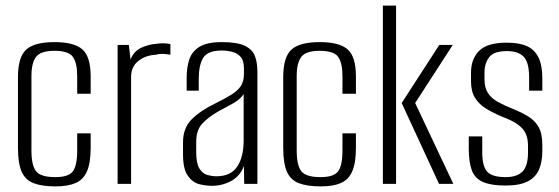

<svg xmlns="http://www.w3.org/2000/svg" viewBox="-20 -655 1992 684"><path d="M178 9Q129 9 99.5 -2.5Q70 -14 57 -43.5Q44 -73 44 -129V-380Q44 -452 73.5 -478.5Q103 -505 174 -505Q244 -505 273.5 -479Q303 -453 303 -383V-321H255V-384Q255 -431 239.5 -452.5Q224 -474 174 -474Q125 -474 108.5 -452.5Q92 -431 92 -384V-119Q92 -66 108.5 -45Q125 -24 177 -24Q224 -24 239.5 -44.5Q255 -65 255 -119V-180H303V-129Q303 -75 290 -45Q277 -15 249.5 -3Q222 9 178 9Z M399 0V-495H439L445 -443Q457 -473 483.5 -485Q510 -497 537 -499Q564 -503 587 -498V-460Q582 -461 573.5 -462Q565 -463 555 -463Q545 -463 535 -460Q498 -458 472.5 -437.5Q447 -417 447 -381V0Z M735 7Q713 7 689.5 1Q666 -5 649 -29Q632 -53 632 -105V-148Q632 -199 663 -230Q694 -261 746 -286Q780 -303 803 -317Q826 -331 837.5 -348Q849 -365 849 -391V-411Q849 -438 838 -451.5Q827 -465 808.5 -470Q790 -475 770 -475Q720 -475 704 -449Q688 -423 688 -374V-332H645V-378Q645 -415 654.5 -443.5Q664 -472 691 -488.5Q718 -505 770 -505Q826 -505 853 -491.5Q880 -478 888.5 -454.5Q897 -431 897 -400V0H850L849 -64Q836 -28 804 -10.5Q772 7 735 7ZM751 -27Q802 -27 825 -61.5Q848 -96 848 -154V-320Q837 -302 811.5 -287.5Q786 -273 759 -259Q721 -237 700 -214Q679 -191 679 -149V-113Q679 -73 690.5 -54.5Q702 -36 719 -31.5Q736 -27 751 -27Z M1123 9Q1074 9 1044.5 -2.5Q1015 -14 1002 -43.5Q989 -73 989 -129V-380Q989 -452 1018.5 -478.5Q1048 -505 1119 -505Q1189 -505 1218.5 -479Q1248 -453 1248 -383V-321H1200V-384Q1200 -431 1184.5 -452.5Q1169 -474 1119 -474Q1070 -474 1053.5 -452.5Q1037 -431 1037 -384V-119Q1037 -66 1053.5 -45Q1070 -24 1122 -24Q1169 -24 1184.5 -44.5Q1200 -65 1200 -119V-180H1248V-129Q1248 -75 1235 -45Q1222 -15 1194.5 -3Q1167 9 1123 9Z M1544 0 1411 -288 1545 -495H1593L1459 -288L1595 0ZM1344 0V-635H1391V0Z M1781 6Q1730 6 1701 -6.5Q1672 -19 1661 -48Q1650 -77 1650 -125V-169H1698V-113Q1698 -62 1716 -43Q1734 -24 1781 -24Q1822 -24 1841.5 -44Q1861 -64 1861 -111V-136Q1861 -159 1854 -176.5Q1847 -194 1828 -209Q1809 -224 1772 -238Q1738 -252 1712.5 -267.5Q1687 -283 1672.5 -306Q1658 -329 1658 -365V-396Q1658 -445 1687 -474Q1716 -503 1785 -503Q1830 -503 1857.5 -490.5Q1885 -478 1898.5 -450Q1912 -422 1912 -376V-332H1865V-379Q1865 -433 1845.5 -453Q1826 -473 1786 -473Q1739 -473 1722.5 -451Q1706 -429 1706 -397V-372Q1706 -343 1718 -324Q1730 -305 1753.5 -292Q1777 -279 1812 -265Q1841 -253 1863.5 -239Q1886 -225 1899 -202Q1912 -179 1912 -138V-117Q1912 -78 1900 -50.5Q1888 -23 1859.5 -8.5Q1831 6 1781 6Z"/></svg>

Font: Alumni Sans Light
Style: Regular
Weight: 300
Version: Version 1.018